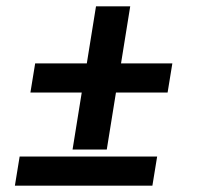

<svg xmlns="http://www.w3.org/2000/svg" viewBox="-20 -586 640 606"><path d="M209 -114 238 -294H76L91 -386H254L283 -566H391L362 -386H524L509 -294H346L317 -114ZM27 0 42 -92H476L461 0Z"/></svg>

Font: Iosevka Curly SmBdExObl
Style: Regular
Weight: 600
Width: 7
Italic angle: -9°
Monospace: yes
Designer: Belleve Invis
Foundry: Belleve Invis
Version: Version 11.1.0; ttfautohint (v1.8.3)